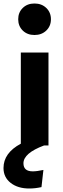

<svg xmlns="http://www.w3.org/2000/svg" viewBox="-58 -831 358 1097"><path d="M206.5 -656.5Q180 -631 139 -631Q98 -631 72 -656.5Q46 -682 46 -721Q46 -760 72 -785.5Q98 -811 139 -811Q180 -811 206.5 -785.5Q233 -760 233 -721Q233 -682 206.5 -656.5ZM61 -10V-531H219V0H194Q76 44 76 102Q76 148 129 148Q153 148 190 140L179 238Q144 246 109 246Q44 246 3 214Q-38 182 -38 129Q-38 43 61 -10Z"/></svg>

Font: FiraGO
Style: Bold
Weight: 700
Designer: bBox Type
Foundry: bBox Type GmbH
Version: Version 1.001;PS 001.001;hotconv 1.0.88;makeotf.lib2.5.64775